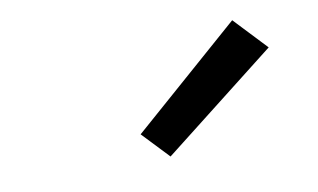

<svg xmlns="http://www.w3.org/2000/svg" viewBox="-42 -889 683 412"><g transform="rotate(-10 300.0 -683.5)"><path d="M301 -551 246 -609 482 -816 549 -745Z"/></g></svg>

Font: Iosevka Curly MdExObl
Style: Regular
Weight: 500
Width: 7
Italic angle: -9°
Monospace: yes
Designer: Belleve Invis
Foundry: Belleve Invis
Version: Version 11.1.0; ttfautohint (v1.8.3)